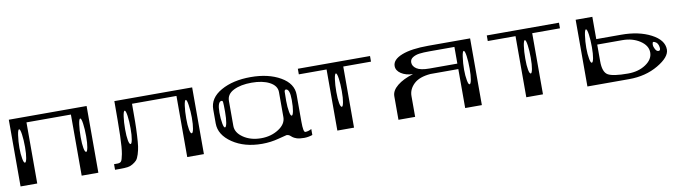

<svg xmlns="http://www.w3.org/2000/svg" viewBox="-30 -953 5057 1417"><g transform="rotate(-10 2499.0 -244.5)"><path d="M583 -281.2Q583 -335 577.1 -376Q571.3 -417 562.5 -417Q553.7 -417 547.9 -376Q542 -335 542 -281.2Q542 -228.5 547.9 -198.2Q553.7 -167 563.5 -167Q571.3 -167 577.1 -198.2Q583 -228.5 583 -281.2ZM125 -281.2Q125 -335 119.1 -376Q113.3 -417 104.5 -417Q95.7 -417 89.8 -376Q83 -328.1 83 -281.2Q83 -234.4 89.8 -198.2Q95.7 -167 104.5 -167Q113.3 -167 119.1 -198.2Q125 -228.5 125 -281.2ZM625 -500V0H500V-458H167V0H42V-500Z M1375 -281.2Q1375 -328.1 1368.2 -376Q1362.3 -417 1353.5 -417Q1344.7 -417 1338.9 -376Q1333 -335 1333 -281.2Q1333 -228.5 1338.9 -198.2Q1344.7 -167 1354.5 -167Q1363.3 -167 1369.1 -198.2Q1375 -228.5 1375 -281.2ZM916 -281.2Q916 -335 910.2 -376Q904.3 -417 895.5 -417Q886.7 -417 880.9 -376Q875 -335 875 -281.2Q875 -228.5 880.9 -198.2Q886.7 -167 896.5 -167Q904.3 -167 910.2 -198.2Q916 -228.5 916 -281.2ZM1416 -500V0H1291V-458H958Q958 -374 957.5 -324.7Q957 -275.4 954.1 -221.7Q951.2 -168 947.3 -140.1Q943.4 -112.3 934.1 -82.5Q924.8 -52.7 913.6 -40.5Q902.3 -28.3 883.8 -17.1Q865.2 -5.9 843.8 -2.9Q822.3 0 791 0H750V-42H775.4Q793.9 -42 802.7 -51.3Q811.5 -60.5 819.8 -105Q828.1 -149.4 830.6 -241.7Q833 -334 833 -500Z M2124 -281.2Q2124 -364.3 2093.8 -364.3Q2085 -364.3 2083 -350.6Q2082 -341.8 2082 -281.2Q2082 -234.4 2088.9 -198.2Q2094.7 -167 2103.5 -167Q2112.3 -167 2118.2 -198.2Q2124 -228.5 2124 -281.2ZM1622.1 -351.6Q1621.1 -364.3 1612.3 -364.3Q1582 -364.3 1582 -281.2Q1582 -234.4 1588.9 -198.2Q1594.7 -167 1603.5 -167Q1612.3 -167 1618.2 -198.2Q1624 -228.5 1624 -281.2Q1624 -334 1622.1 -351.6ZM2041 -167V-354.5Q2041 -402.3 1987.3 -430.7Q1935.5 -458 1853.5 -458Q1771.5 -458 1718.8 -431.6Q1666 -405.3 1666 -354.5V-167Q1666 -116.2 1720.7 -79.1Q1775.4 -42 1853.5 -42Q1928.7 -42 1985.4 -79.1Q2041 -115.2 2041 -167ZM1541 -208V-312.5Q1541 -398.4 1630.9 -449.2Q1720.7 -500 1853.5 -500Q1986.3 -500 2076.2 -448.2Q2166 -396.5 2166 -312.5V-110.4Q2166 -31.2 2181.6 -31.2Q2204.1 -31.2 2228.5 -44.9V0Q2196.3 10.7 2166 10.7Q2130.9 10.7 2110.4 3.9Q2088.9 -3.9 2081.1 -10.7Q2073.2 -17.6 2063.5 -25.4Q2053.7 -32.2 2041 -32.2Q2038.1 -32.2 1979.5 -16.6Q1918 0 1853.5 0Q1721.7 0 1631.8 -60.5Q1541 -122.1 1541 -208Z M2499 -281.2Q2499 -335 2493.2 -376Q2487.3 -417 2478.5 -417Q2469.7 -417 2463.9 -376Q2458 -335 2458 -281.2Q2458 -228.5 2463.9 -198.2Q2469.7 -167 2479.5 -167Q2487.3 -167 2493.2 -198.2Q2499 -228.5 2499 -281.2ZM2749 -500V-458H2541V0H2416V-458H2208V-500Z M3457 -281.2Q3457 -335 3451.2 -376Q3445.3 -417 3436.5 -417Q3427.7 -417 3421.9 -376Q3415 -328.1 3415 -281.2Q3415 -234.4 3421.9 -198.2Q3427.7 -167 3436.5 -167Q3445.3 -167 3451.2 -198.2Q3457 -228.5 3457 -281.2ZM2999 0H2874V-176.8Q2874 -218.8 2918.5 -254.9Q2962.9 -291 3038.1 -313.5Q2984.4 -315.4 2949.7 -338.4Q2915 -361.3 2915 -395.5Q2915 -443.4 2986.3 -471.7Q3057.6 -500 3186.5 -500H3499V0H3374V-292H3165Q3081.1 -285.2 3040 -246.1Q2999 -207 2999 -156.2ZM3374 -333V-458H3186.5Q3140.6 -458 3111.3 -454.1Q3082 -450.2 3061 -437Q3040 -423.8 3040 -400.4Q3040 -372.1 3069.3 -352.5Q3098.6 -333 3165 -333Z M3915 -281.2Q3915 -335 3909.2 -376Q3903.3 -417 3894.5 -417Q3885.7 -417 3879.9 -376Q3874 -335 3874 -281.2Q3874 -228.5 3879.9 -198.2Q3885.7 -167 3895.5 -167Q3903.3 -167 3909.2 -198.2Q3915 -228.5 3915 -281.2ZM4165 -500V-458H3957V0H3832V-458H3624V-500Z M4852.5 -167Q4870.1 -167 4865.2 -194.3Q4860.4 -226.6 4836.9 -236.3Q4831.1 -239.3 4825.2 -239.3Q4818.4 -236.3 4818.4 -220.2Q4818.4 -204.1 4828.6 -185.5Q4838.9 -167 4852.5 -167ZM4373 -281.2Q4373 -335 4367.2 -376Q4361.3 -417 4352.5 -417Q4343.8 -417 4337.9 -376Q4331.1 -328.1 4331.1 -281.2Q4331.1 -234.4 4337.9 -198.2Q4343.8 -167 4352.5 -167Q4361.3 -167 4367.2 -198.2Q4373 -228.5 4373 -281.2ZM4290 -333V-500H4415V-333H4602.5Q4733.4 -333 4824.2 -285.6Q4915 -238.3 4915 -167Q4915 -110.4 4820.8 -55.2Q4726.6 0 4602.5 0H4415H4290V-208ZM4415 -292V-167Q4415 -85.9 4451.7 -64Q4488.3 -42 4602.5 -42Q4680.7 -42 4735.4 -78.6Q4790 -115.2 4790 -167Q4790 -218.8 4734.9 -255.4Q4679.7 -292 4602.5 -292Z"/></g></svg>

Font: okolaksMetalik
Style: bold
Weight: 700
Width: 7
Version: Version 0.6